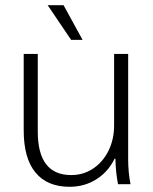

<svg xmlns="http://www.w3.org/2000/svg" viewBox="-20 -707 588 737"><path d="M71 -206V-500H125V-202Q125 -35 253 -35Q300 -35 337.5 -60Q375 -85 396.5 -128.5Q418 -172 418 -226V-500H472V-95Q472 -45 481 0H433Q424 -46 423 -98H420Q395 -47 349.5 -18.5Q304 10 247 10Q161 10 116 -45Q71 -100 71 -206ZM163 -687H224L297 -554H253Z"/></svg>

Font: Sarabun ExtraLight
Style: Regular
Weight: 275
Designer: Suppakit Chalermlarp | Katatrad Co.,Ltd.
Foundry: Cadson Demak Co.,Ltd.
Version: Version 1.000; ttfautohint (v1.6)